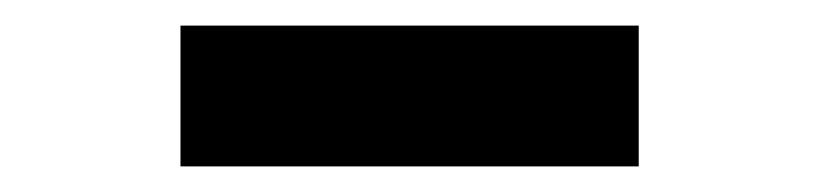

<svg xmlns="http://www.w3.org/2000/svg" viewBox="-20 -365 640 150"><path d="M121 -235V-345H479V-235Z"/></svg>

Font: M PLUS Code Latin Expanded SemiBold
Style: Regular
Weight: 600
Width: 7
Designer: Coji Morishita
Foundry: UNDERFOREST DESIGN
Version: Version 1.002; ttfautohint (v1.8.3)